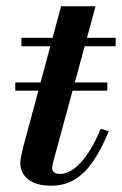

<svg xmlns="http://www.w3.org/2000/svg" viewBox="-20 -580 388 610"><path d="M28.5 -292V-318H321V-292ZM143 10Q107.5 10 85.8 -0.2Q64 -10.5 54.2 -27Q44.5 -43.5 44.5 -61Q44.5 -71.5 47.8 -87Q51 -102.5 55 -117.5L174 -560H283.5L150.5 -71Q149 -65.5 147.5 -59Q146 -52.5 146 -45.5Q146 -27.5 171.5 -27.5Q186.5 -27.5 202.5 -36Q218.5 -44.5 235 -62Q251.5 -79.5 268 -106.5Q284.5 -133.5 300 -171L325.5 -163Q302.5 -106.5 276.2 -68Q250 -29.5 217.5 -9.8Q185 10 143 10ZM48 -433V-460H347.5V-433Z"/></svg>

Font: Bodoni Moda 9pt SemiBold
Style: Italic
Weight: 600
Italic angle: -13°
Designer: Owen Earl
Foundry: indestructible type
Version: Version 2.004